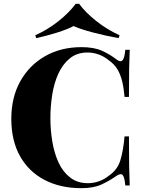

<svg xmlns="http://www.w3.org/2000/svg" viewBox="-20 -968 751 1002"><path d="M405 -722Q471 -722 513.5 -702.5Q556 -683 589 -657Q609 -642 619.5 -653.5Q630 -665 634 -708H657Q655 -669 654 -612Q653 -555 653 -462H630Q626 -509 617.5 -544Q609 -579 593 -606Q577 -633 547 -654Q524 -673 495.5 -683.5Q467 -694 437 -694Q382 -694 344.5 -663.5Q307 -633 284.5 -583.5Q262 -534 252.5 -473.5Q243 -413 243 -352Q243 -290 253 -229.5Q263 -169 285.5 -120Q308 -71 346 -41.5Q384 -12 439 -12Q468 -12 496.5 -22Q525 -32 548 -51Q592 -81 607.5 -129.5Q623 -178 630 -256H653Q653 -159 654 -99.5Q655 -40 657 0H634Q630 -43 620.5 -54Q611 -65 589 -51Q552 -25 510.5 -5.5Q469 14 404 14Q295 14 212.5 -29Q130 -72 84.5 -153Q39 -234 39 -348Q39 -460 86 -544Q133 -628 215.5 -675Q298 -722 405 -722ZM393 -948Q426 -903 482 -858.5Q538 -814 604 -784L599 -769Q532 -781 467 -798Q402 -815 364 -832Q332 -815 278 -798Q224 -781 169 -769L164 -784Q229 -813 285 -857.5Q341 -902 375 -948Z"/></svg>

Font: Playfair Display ExtraBold
Style: Regular
Weight: 800
Designer: Claus Eggers Sørensen
Foundry: Claus Eggers Sørensen
Version: Version 1.203